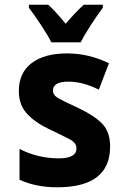

<svg xmlns="http://www.w3.org/2000/svg" viewBox="-20 -786 540 816"><path d="M223 10Q448 10 448 -163Q448 -225 415 -259.5Q382 -294 315 -326Q254 -354 229.5 -367.5Q205 -381 205 -401Q205 -439 271 -439Q332 -439 400 -405L443 -517Q358 -559 265 -559Q168 -559 114 -517.5Q60 -476 60 -399Q60 -341 94 -303.5Q128 -266 187 -238Q248 -209 276.5 -194Q305 -179 305 -155Q305 -113 230 -113Q141 -113 63 -153V-22Q133 10 223 10ZM198 -606H323Q339 -638 367 -681Q395 -724 417 -753V-766H336Q301 -734 259 -685Q215 -739 185 -766H103V-753Q125 -724 154.5 -679.5Q184 -635 198 -606Z"/></svg>

Font: Noto Sans Mono Condensed Extra
Style: Regular
Weight: 800
Width: 3
Designer: Monotype Design Team
Foundry: Monotype Imaging Inc.
Version: Version 1.900